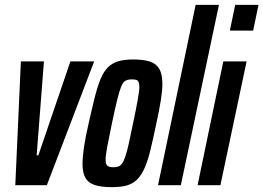

<svg xmlns="http://www.w3.org/2000/svg" viewBox="-20 -763 1085 791"><path d="M43 0 66 -510H161L131 -123H138L270 -510H368L173 0Z M441 8Q398 8 371 -0.5Q344 -9 332 -30Q320 -51 320 -87Q320 -116 326 -157Q332 -198 345 -254Q359 -317 370.5 -362.5Q382 -408 394.5 -438Q407 -468 424.5 -485.5Q442 -503 467 -510.5Q492 -518 528 -518Q572 -518 598.5 -509Q625 -500 637 -478Q649 -456 649 -417Q649 -389 642.5 -349Q636 -309 624 -254Q611 -191 600 -146Q589 -101 576 -71.5Q563 -42 546 -24.5Q529 -7 504 0.5Q479 8 441 8ZM447 -74Q459 -74 467.5 -77Q476 -80 483 -89.5Q490 -99 496.5 -118.5Q503 -138 510.5 -171Q518 -204 528 -254Q541 -316 547.5 -352Q554 -388 554 -405Q554 -418 551 -425Q548 -432 541 -434Q534 -436 523 -436Q507 -436 497 -430.5Q487 -425 479.5 -407Q472 -389 463 -352.5Q454 -316 441 -254Q428 -192 421.5 -157Q415 -122 415 -105Q415 -92 418.5 -85.5Q422 -79 429 -76.5Q436 -74 447 -74Z M631 0 786 -743H882L725 0Z M927 -637 949 -743H1045L1023 -637ZM794 0 900 -510H996L888 0Z"/></svg>

Font: Saira UltraCondensed
Style: Bold Italic
Weight: 700
Width: 1
Italic angle: -12°
Designer: Hector Gatti with collaboration of the Omnibus-Type team
Foundry: Omnibus-Type
Version: Version 1.101